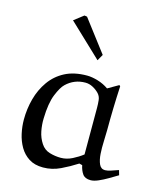

<svg xmlns="http://www.w3.org/2000/svg" viewBox="-112 -822 773 916"><g transform="rotate(15 274.0 -363.5)"><path d="M384.8 -431.2 438 -461.9 442.9 -457Q437 -348.1 437 -238.8Q437 -215.8 435.5 -183.8Q434.1 -151.9 436 -121.8Q438 -91.8 447 -71.8Q456.1 -51.8 476.1 -51.8Q487.3 -51.8 506.1 -57.9Q524.9 -64 541 -69.8L547.9 -45.9Q527.8 -33.7 504.9 -20.3Q481.9 -6.8 460 2.7Q438 12.2 421.9 12.2Q394 12.2 382.1 -4.9Q370.1 -22 365.2 -46.9L350.1 -50.8Q313 -26.9 272 -7.3Q231 12.2 187 12.2Q145 12.2 116.9 -5.9Q88.9 -23.9 72 -53Q55.2 -82 47.6 -116.5Q40 -150.9 40 -185.1Q40 -238.3 53.5 -288.1Q66.9 -337.9 95.5 -378.4Q124 -418.9 168.9 -442.4Q213.9 -465.8 277.8 -465.8Q301.8 -465.8 331.3 -457Q360.8 -448.2 384.8 -431.2ZM362.8 -99.1V-329.1Q362.8 -349.1 360.8 -366.9Q358.9 -384.8 347.2 -397.9Q334 -412.1 315.9 -421.6Q297.9 -431.2 278.8 -431.2Q223.6 -431.2 184.1 -393.1Q167 -377 149.4 -334Q131.8 -291 129.9 -214.8Q128.9 -184.1 135 -152.6Q141.1 -121.1 158.2 -95.2Q174.3 -70.3 201.7 -62.3Q229 -54.2 256.8 -54.2Q285.6 -54.2 313.2 -68.1Q340.8 -82 362.8 -99.1ZM306.2 -549.3 144 -703.1 190.9 -739.3 204.1 -737.3 323.7 -580.1Z"/></g></svg>

Font: Aref Ruqaa
Style: Regular
Weight: 400
Designer: Abdullah Aref
Version: Version 1.002